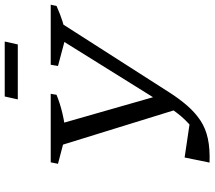

<svg xmlns="http://www.w3.org/2000/svg" viewBox="-66 -814 886 793"><g transform="rotate(-90 376.5 -418.0)"><path d="M101 5 122 -98 284 -74 230 -55Q264 -80 290.5 -110.5Q317 -141 347 -190L628 -641H685L680 -613L392 -163Q364 -119 335.5 -86.5Q307 -54 274.5 -32.5Q242 -11 200 -2Q158 7 101 5ZM324 -119 170 -617 174 -641H253L378 -204ZM218 -589 96 -621 102 -651H385L381 -627Q344 -612 303.5 -602.5Q263 -593 218 -589ZM620 -589 500 -621 505 -651H753L748 -627Q712 -611 683 -602Q654 -593 620 -589ZM362 -787 374 -841H601L589 -787Z"/></g></svg>

Font: Piazzolla 24pt
Style: Italic
Weight: 400
Italic angle: -11.3°
Designer: Juan Pablo del Peral
Foundry: Huerta Tipografica
Version: Version 2.005